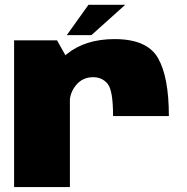

<svg xmlns="http://www.w3.org/2000/svg" viewBox="-20 -756 756 776"><path d="M437 -287H662.5Q662.5 -445 618.5 -521.5Q574.5 -598 443 -598Q325 -598 250 -537.5Q175 -477 175 -386.5L261.5 -340Q261.5 -381 287.8 -412.5Q314 -444 356.5 -444Q393 -444 415 -417.2Q437 -390.5 437 -287ZM37 0H262.5V-500.5L210.5 -593H37ZM250 -614H349.5L486 -736.5H337.5Z"/></svg>

Font: Anybody UltraCondensed Thin Black
Style: Regular
Weight: 900
Version: Version 1.111